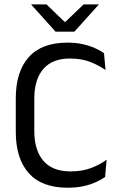

<svg xmlns="http://www.w3.org/2000/svg" viewBox="-20 -845 548 876"><path d="M289 11.5Q170.5 11.5 111.2 -55Q52 -121.5 52 -244V-395.5Q52 -518 111 -584.2Q170 -650.5 288 -650.5Q326 -650.5 357.2 -643.5Q388.5 -636.5 413 -625.5Q437.5 -614.5 454.5 -602.5L461.5 -525.5Q432 -546.5 392.2 -562.2Q352.5 -578 299 -578Q218.5 -578 177.5 -530.2Q136.5 -482.5 136.5 -394.5V-247Q136.5 -159.5 178 -111.2Q219.5 -63 302 -63Q355 -63 395.8 -78.5Q436.5 -94 466.5 -116.5L459.5 -37.5Q442.5 -25.5 417.5 -14Q392.5 -2.5 360.2 4.5Q328 11.5 289 11.5ZM233.5 -700.5 122.5 -824V-825H192L274.5 -745.5H278.5L361.5 -825H430.5V-824L319.5 -700.5Z"/></svg>

Font: Anek Latin Medium
Style: Regular
Weight: 400
Version: Version 1.003